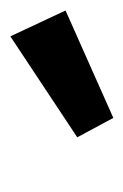

<svg xmlns="http://www.w3.org/2000/svg" viewBox="47 -914 242 377"><g transform="rotate(-90 168.5 -725.0)"><path d="M286.1 -826.2 336.9 -717.8 126 -624 87.9 -694.8Z"/></g></svg>

Font: Fira Sans Compressed
Style: Bold Italic
Weight: 700
Width: 3
Italic angle: -8°
Designer: Carrois Corporate & Edenspiekermann AG
Foundry: Carrois Corporate GbR & Edenspiekermann AG
Version: Version 4.203;PS 004.203;hotconv 1.0.88;makeotf.lib2.5.64775